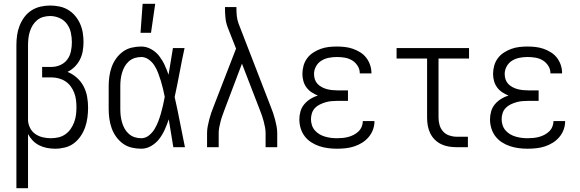

<svg xmlns="http://www.w3.org/2000/svg" viewBox="-20 -772 3040 1007"><path d="M66 215V-535Q66 -561 69.5 -586.5Q73 -612 82.5 -636.5Q92 -661 107.5 -682Q123 -703 144.5 -717Q166 -731 191.5 -737Q217 -743 243 -743Q267 -743 291.5 -738Q316 -733 337 -720.5Q358 -708 374 -689Q390 -670 400 -647.5Q410 -625 414 -600.5Q418 -576 418 -552Q418 -528 414 -504.5Q410 -481 399.5 -460Q389 -439 372 -422Q355 -405 334 -395Q361 -384 383 -364.5Q405 -345 418.5 -319Q432 -293 437 -264.5Q442 -236 442 -207Q442 -181 438.5 -155Q435 -129 426.5 -104.5Q418 -80 403 -58Q388 -36 367.5 -20.5Q347 -5 321 1.5Q295 8 269 8Q248 8 227 4Q206 0 186.5 -9.5Q167 -19 152 -34.5Q137 -50 127 -69V215ZM247 -47Q267 -47 286.5 -51.5Q306 -56 322.5 -67.5Q339 -79 350.5 -95.5Q362 -112 369 -131Q376 -150 378.5 -169.5Q381 -189 381 -209V-210Q381 -229 378.5 -248.5Q376 -268 369 -286Q362 -304 350.5 -319.5Q339 -335 323 -345.5Q307 -356 288 -361Q269 -366 250 -366H201V-421H250Q274 -421 296.5 -431Q319 -441 333 -460Q347 -479 352 -503Q357 -527 357 -550Q357 -576 351.5 -601Q346 -626 331 -646.5Q316 -667 292 -677.5Q268 -688 243 -688Q225 -688 207 -683Q189 -678 175 -666.5Q161 -655 151.5 -639.5Q142 -624 136.5 -606.5Q131 -589 129 -571Q127 -553 127 -535V-141Q128 -120 138 -100.5Q148 -81 165.5 -69Q183 -57 204 -52Q225 -47 247 -47Z M721 8Q695 8 670 2Q645 -4 624.5 -19Q604 -34 589 -55Q574 -76 565.5 -100Q557 -124 553.5 -149.5Q550 -175 550 -200V-320Q550 -345 553.5 -370.5Q557 -396 565.5 -420Q574 -444 589 -465Q604 -486 624.5 -501Q645 -516 670 -522Q695 -528 721 -528Q748 -528 773 -514Q798 -500 815 -478Q832 -456 843.5 -431Q855 -406 864 -380Q870 -415 875.5 -450Q881 -485 887 -520H948Q934 -456 922 -391.5Q910 -327 896 -263Q911 -198 923.5 -132Q936 -66 950 0H889Q883 -37 877 -73.5Q871 -110 865 -146Q856 -119 844.5 -93Q833 -67 816 -44.5Q799 -22 774 -7Q749 8 721 8ZM721 -47Q743 -47 761 -61.5Q779 -76 790.5 -95Q802 -114 810 -135Q818 -156 824 -177Q830 -198 835 -220Q840 -242 844 -264Q840 -285 835 -306Q830 -327 823.5 -348Q817 -369 809.5 -389Q802 -409 790.5 -427.5Q779 -446 760.5 -459.5Q742 -473 721 -473Q703 -473 686 -467.5Q669 -462 655.5 -450Q642 -438 633.5 -422.5Q625 -407 620 -390Q615 -373 613 -355.5Q611 -338 611 -320V-200Q611 -182 613 -164.5Q615 -147 620 -130Q625 -113 633.5 -97.5Q642 -82 655.5 -70Q669 -58 686 -52.5Q703 -47 721 -47ZM717 -600 728 -752H794L772 -600Z M1066 0V-74Q1066 -92 1069.5 -110Q1073 -128 1077.5 -145.5Q1082 -163 1088 -180.5Q1094 -198 1101 -215L1218 -517L1174 -629Q1165 -653 1162.5 -678Q1160 -703 1160 -728V-735H1220V-728Q1220 -708 1222 -688Q1224 -668 1231 -649L1399 -215Q1406 -198 1412 -180.5Q1418 -163 1422.5 -145.5Q1427 -128 1430.5 -110Q1434 -92 1434 -74V0H1373V-74Q1373 -89 1370 -104.5Q1367 -120 1363 -135.5Q1359 -151 1354 -165.5Q1349 -180 1343 -195L1249 -438L1157 -195Q1152 -181 1146.5 -166Q1141 -151 1137 -135.5Q1133 -120 1130 -104.5Q1127 -89 1127 -74V0Z M1747 8Q1724 8 1700.5 5Q1677 2 1654.5 -5.5Q1632 -13 1612 -26Q1592 -39 1578 -57.5Q1564 -76 1557 -99Q1550 -122 1550 -146Q1550 -167 1556 -188Q1562 -209 1576 -225.5Q1590 -242 1608.5 -253.5Q1627 -265 1647 -271Q1629 -278 1613.5 -288.5Q1598 -299 1587 -314Q1576 -329 1571 -347.5Q1566 -366 1566 -384Q1566 -406 1572 -427.5Q1578 -449 1591 -466.5Q1604 -484 1622.5 -496Q1641 -508 1661.5 -515.5Q1682 -523 1703.5 -525.5Q1725 -528 1747 -528Q1768 -528 1789.5 -525.5Q1811 -523 1831 -516Q1851 -509 1869.5 -497.5Q1888 -486 1901 -469Q1914 -452 1921 -431.5Q1928 -411 1928 -390V-387H1867V-388Q1867 -409 1855.5 -427Q1844 -445 1826.5 -455.5Q1809 -466 1788.5 -469.5Q1768 -473 1747 -473Q1726 -473 1705 -469Q1684 -465 1666 -454Q1648 -443 1637.5 -424Q1627 -405 1627 -384Q1627 -369 1631.5 -355.5Q1636 -342 1645.5 -332Q1655 -322 1668 -315Q1681 -308 1694.5 -304.5Q1708 -301 1722 -299.5Q1736 -298 1750 -298H1805V-243H1750Q1734 -243 1718 -241.5Q1702 -240 1687 -235.5Q1672 -231 1657.5 -224Q1643 -217 1632 -205.5Q1621 -194 1616 -178.5Q1611 -163 1611 -147Q1611 -131 1616 -115.5Q1621 -100 1631.5 -88Q1642 -76 1655.5 -68Q1669 -60 1684.5 -55.5Q1700 -51 1715.5 -49Q1731 -47 1747 -47Q1762 -47 1777.5 -48.5Q1793 -50 1807.5 -54Q1822 -58 1835.5 -65Q1849 -72 1860 -82.5Q1871 -93 1877 -107.5Q1883 -122 1883 -137H1944V-136Q1944 -113 1936 -91.5Q1928 -70 1913 -52.5Q1898 -35 1878.5 -23Q1859 -11 1837.5 -4Q1816 3 1793 5.5Q1770 8 1747 8Z M2374 0Q2354 0 2333 -3.5Q2312 -7 2293.5 -16Q2275 -25 2260 -40Q2245 -55 2236 -74Q2227 -93 2223.5 -113.5Q2220 -134 2220 -155V-465H2060V-520H2440V-465H2280V-155Q2280 -135 2285.5 -116Q2291 -97 2304 -82.5Q2317 -68 2336 -61.5Q2355 -55 2374 -55H2434V0Z M2747 8Q2724 8 2700.5 5Q2677 2 2654.5 -5.5Q2632 -13 2612 -26Q2592 -39 2578 -57.5Q2564 -76 2557 -99Q2550 -122 2550 -146Q2550 -167 2556 -188Q2562 -209 2576 -225.5Q2590 -242 2608.5 -253.5Q2627 -265 2647 -271Q2629 -278 2613.5 -288.5Q2598 -299 2587 -314Q2576 -329 2571 -347.5Q2566 -366 2566 -384Q2566 -406 2572 -427.5Q2578 -449 2591 -466.5Q2604 -484 2622.5 -496Q2641 -508 2661.5 -515.5Q2682 -523 2703.5 -525.5Q2725 -528 2747 -528Q2768 -528 2789.5 -525.5Q2811 -523 2831 -516Q2851 -509 2869.5 -497.5Q2888 -486 2901 -469Q2914 -452 2921 -431.5Q2928 -411 2928 -390V-387H2867V-388Q2867 -409 2855.5 -427Q2844 -445 2826.5 -455.5Q2809 -466 2788.5 -469.5Q2768 -473 2747 -473Q2726 -473 2705 -469Q2684 -465 2666 -454Q2648 -443 2637.5 -424Q2627 -405 2627 -384Q2627 -369 2631.5 -355.5Q2636 -342 2645.5 -332Q2655 -322 2668 -315Q2681 -308 2694.5 -304.5Q2708 -301 2722 -299.5Q2736 -298 2750 -298H2805V-243H2750Q2734 -243 2718 -241.5Q2702 -240 2687 -235.5Q2672 -231 2657.5 -224Q2643 -217 2632 -205.5Q2621 -194 2616 -178.5Q2611 -163 2611 -147Q2611 -131 2616 -115.5Q2621 -100 2631.5 -88Q2642 -76 2655.5 -68Q2669 -60 2684.5 -55.5Q2700 -51 2715.5 -49Q2731 -47 2747 -47Q2762 -47 2777.5 -48.5Q2793 -50 2807.5 -54Q2822 -58 2835.5 -65Q2849 -72 2860 -82.5Q2871 -93 2877 -107.5Q2883 -122 2883 -137H2944V-136Q2944 -113 2936 -91.5Q2928 -70 2913 -52.5Q2898 -35 2878.5 -23Q2859 -11 2837.5 -4Q2816 3 2793 5.5Q2770 8 2747 8Z"/></svg>

Font: Iosevka Curly Light
Style: Regular
Weight: 300
Monospace: yes
Designer: Belleve Invis
Foundry: Belleve Invis
Version: Version 22.1.2; ttfautohint (v1.8.4)